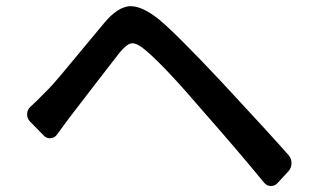

<svg xmlns="http://www.w3.org/2000/svg" viewBox="-20 -665 1040 632"><path d="M168 -222.7Q160.2 -210.9 146.5 -210Q132.8 -209 124 -218.8L78.1 -265.6Q69.3 -275.4 69.3 -289.1Q69.3 -303.7 80.1 -313.5Q100.6 -332 128.9 -361.3Q150.4 -381.8 182.1 -419.9Q213.9 -458 258.8 -512.2Q303.7 -566.4 324.2 -590.8Q367.2 -641.6 406.2 -644.5Q408.2 -644.5 411.1 -644.5Q449.2 -644.5 503.9 -600.6Q562.5 -551.8 710 -394.5Q868.2 -224.6 930.7 -153.3Q939.5 -142.6 939.5 -127.9Q939.5 -112.3 929.7 -101.6L893.6 -62.5Q884.8 -52.7 872.1 -52.7Q871.1 -52.7 870.1 -52.7Q857.4 -53.7 848.6 -64.5Q764.6 -167 649.4 -297.9Q522.5 -446.3 460 -499Q432.6 -522.5 416 -522.5Q415 -522.5 414.1 -522.5Q398.4 -521.5 374 -492.2Q349.6 -460.9 287.1 -379.9Q224.6 -298.8 209 -278.3Q189.5 -252 168 -222.7Z"/></svg>

Font: Gen Jyuu GothicL Medium
Style: Regular
Weight: 500
Designer: [Source Han Sans]
Ryoko NISHIZUKA  (kana & ideographs); Paul D. Hunt (Latin, Greek & Cyrillic); Wenlong ZHANG  (bopomofo
Version: Version 1.002.20150607